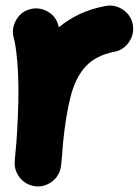

<svg xmlns="http://www.w3.org/2000/svg" viewBox="-20 -588 501 692"><path d="M108.4 83.5Q98.6 82.5 89.4 79.1Q89.4 79.1 88.9 79.1Q88.4 78.6 87.4 78.6Q54.7 65.9 40.5 34.2Q40.5 34.2 40 34.2Q40 33.7 39.6 32.7Q30.8 13.2 33.2 -8.3Q33.7 -11.2 33.7 -14.6Q35.2 -30.8 36.6 -47.6Q38.1 -64.5 39.6 -81.1Q42.5 -122.6 44.4 -168.7Q46.4 -214.8 46.4 -259.8Q46.4 -320.8 41.5 -373.8Q36.6 -426.8 29.8 -450.2Q20.5 -482.9 37.1 -513.9Q53.7 -544.9 86.4 -554.2Q119.1 -564 149.9 -547.4Q180.7 -530.8 189.9 -498Q191.4 -493.7 192.4 -489.7Q224.1 -516.6 265.4 -536.4Q306.6 -556.2 359.9 -566.4Q393.6 -572.8 422.9 -553.2Q452.1 -533.7 458.5 -500Q464.8 -466.3 445.3 -437Q425.8 -407.7 392.1 -401.4Q325.2 -388.2 288.6 -348.4Q252 -308.6 234.4 -239.7Q216.8 -170.9 207 -71.3Q204.1 -28.3 200.2 8.3Q199.2 18.1 195.8 27.3Q195.8 27.3 195.8 27.8Q195.3 28.3 195.3 29.3Q182.6 62 150.9 76.2Q150.9 76.2 150.9 76.7Q150.4 76.7 149.4 77.1Q129.9 85.9 108.4 83.5Z"/></svg>

Font: Mikhak-DS2-FD Black
Style: Regular
Weight: 900
Designer: Amin Abedi
Version: Version 3.2